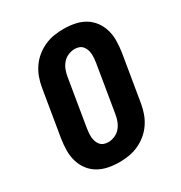

<svg xmlns="http://www.w3.org/2000/svg" viewBox="-175 -870 950 1005"><g transform="rotate(-30 300.0 -367.5)"><path d="M258 8Q224 8 191.5 1.5Q159 -5 131.5 -21Q104 -37 85 -62.5Q66 -88 57 -119Q48 -150 48.5 -183.5Q49 -217 54 -251L101 -534Q106 -563 116 -591Q126 -619 143.5 -644.5Q161 -670 185 -689.5Q209 -709 237 -721.5Q265 -734 294 -738.5Q323 -743 351 -743Q385 -743 418 -736.5Q451 -730 478 -714Q505 -698 524 -672.5Q543 -647 552 -616Q561 -585 560.5 -551.5Q560 -518 555 -484L508 -201Q503 -172 493 -144Q483 -116 465.5 -90.5Q448 -65 424 -45.5Q400 -26 372 -13.5Q344 -1 315 3.5Q286 8 258 8ZM260 -112Q279 -112 299 -120.5Q319 -129 332.5 -145Q346 -161 353.5 -180.5Q361 -200 364 -220L411 -504Q413 -517 414 -530.5Q415 -544 414 -557.5Q413 -571 408.5 -583Q404 -595 396 -604.5Q388 -614 375.5 -618.5Q363 -623 350 -623Q330 -623 310 -614.5Q290 -606 276.5 -590Q263 -574 255.5 -554.5Q248 -535 245 -515L198 -231Q196 -218 195 -204.5Q194 -191 195 -177.5Q196 -164 200.5 -152Q205 -140 213 -130.5Q221 -121 233.5 -116.5Q246 -112 260 -112Z"/></g></svg>

Font: Iosevka SS04 Heavy Extended
Style: Italic
Weight: 900
Width: 7
Italic angle: -9°
Monospace: yes
Designer: Belleve Invis
Foundry: Belleve Invis
Version: Version 19.0.0; ttfautohint (v1.8.4)